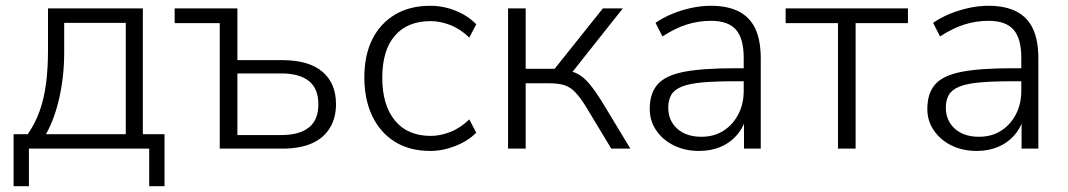

<svg xmlns="http://www.w3.org/2000/svg" viewBox="-20 -514 3693 664"><path d="M27 130V-50H76Q101 -86 116.5 -128.5Q132 -171 139 -223.5Q146 -276 146 -339V-485H474V-50H549V130H496V0H80V130ZM139 -50H415V-435H202V-333Q202 -252 185.5 -177.5Q169 -103 139 -50Z M740 0V-434H584V-485H801V-306H956Q1048 -306 1095 -266Q1142 -226 1142 -154Q1142 -106 1120.5 -71Q1099 -36 1058 -18Q1017 0 956 0ZM801 -47H954Q1015 -47 1048 -73Q1081 -99 1081 -153Q1081 -208 1048 -234Q1015 -260 954 -260H801Z M1468 8Q1397 8 1346 -23.5Q1295 -55 1267.5 -112.5Q1240 -170 1240 -246Q1240 -323 1267.5 -378Q1295 -433 1346 -463.5Q1397 -494 1468 -494Q1513 -494 1555.5 -477Q1598 -460 1627 -430L1603 -384Q1572 -414 1537 -427.5Q1502 -441 1470 -441Q1389 -441 1345.5 -390.5Q1302 -340 1302 -245Q1302 -151 1345.5 -97.5Q1389 -44 1470 -44Q1502 -44 1537 -57.5Q1572 -71 1603 -101L1627 -55Q1598 -26 1554.5 -9Q1511 8 1468 8Z M1737 0V-485H1798V-276H1898L2065 -485H2134L1950 -253L1929 -272Q1958 -269 1978 -258.5Q1998 -248 2017.5 -225Q2037 -202 2062 -162L2160 0H2094L2004 -149Q1985 -179 1968.5 -196Q1952 -213 1931.5 -219.5Q1911 -226 1880 -226H1798V0Z M2398 8Q2349 8 2310.5 -11Q2272 -30 2249.5 -63Q2227 -96 2227 -137Q2227 -191 2254 -222Q2281 -253 2345 -265.5Q2409 -278 2521 -278H2564V-233H2522Q2455 -233 2409.5 -229Q2364 -225 2338 -214.5Q2312 -204 2301.5 -186Q2291 -168 2291 -142Q2291 -97 2322 -69Q2353 -41 2406 -41Q2449 -41 2481.5 -61.5Q2514 -82 2533 -118Q2552 -154 2552 -200V-314Q2552 -381 2525 -411.5Q2498 -442 2439 -442Q2395 -442 2354.5 -429Q2314 -416 2271 -388L2247 -435Q2273 -453 2304.5 -466Q2336 -479 2370.5 -486.5Q2405 -494 2438 -494Q2497 -494 2535.5 -474Q2574 -454 2592.5 -414Q2611 -374 2611 -311V0H2553V-117H2563Q2554 -78 2531 -50Q2508 -22 2474 -7Q2440 8 2398 8Z M2878 0V-434H2697V-485H3120V-434H2939V0Z M3358 8Q3309 8 3270.5 -11Q3232 -30 3209.5 -63Q3187 -96 3187 -137Q3187 -191 3214 -222Q3241 -253 3305 -265.5Q3369 -278 3481 -278H3524V-233H3482Q3415 -233 3369.5 -229Q3324 -225 3298 -214.5Q3272 -204 3261.5 -186Q3251 -168 3251 -142Q3251 -97 3282 -69Q3313 -41 3366 -41Q3409 -41 3441.5 -61.5Q3474 -82 3493 -118Q3512 -154 3512 -200V-314Q3512 -381 3485 -411.5Q3458 -442 3399 -442Q3355 -442 3314.5 -429Q3274 -416 3231 -388L3207 -435Q3233 -453 3264.5 -466Q3296 -479 3330.5 -486.5Q3365 -494 3398 -494Q3457 -494 3495.5 -474Q3534 -454 3552.5 -414Q3571 -374 3571 -311V0H3513V-117H3523Q3514 -78 3491 -50Q3468 -22 3434 -7Q3400 8 3358 8Z"/></svg>

Font: Nunito Sans 12pt Light
Style: Regular
Weight: 300
Designer: Vernon Adams
Foundry: Vernon Adams
Version: Version 3.101;gftools[0.9.27]